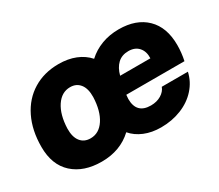

<svg xmlns="http://www.w3.org/2000/svg" viewBox="-104 -776 1153 1012"><g transform="rotate(-30 472.5 -270.0)"><path d="M28 -216Q28 -317 65 -392.5Q102 -468 169 -509Q236 -550 324 -550Q381 -550 426 -532Q471 -514 501 -480Q538 -514 586 -532Q634 -550 690 -550Q796 -550 856.5 -491Q917 -432 917 -324Q917 -278 907 -231H553Q551 -213 551 -206Q551 -117 638 -117Q674 -117 700.5 -133Q727 -149 736 -174H895Q883 -120 845.5 -78Q808 -36 751 -13Q694 10 627 10Q571 10 526.5 -8.5Q482 -27 454 -60Q379 10 266 10Q157 10 92.5 -48.5Q28 -107 28 -216ZM396 -308Q397 -359 375.5 -386.5Q354 -414 316 -414Q264 -414 231 -364.5Q198 -315 195 -232Q194 -181 215.5 -153.5Q237 -126 276 -126Q328 -126 360.5 -175.5Q393 -225 396 -308ZM759 -334Q761 -375 739 -400Q717 -425 677 -425Q637 -425 611.5 -401Q586 -377 575 -334Z"/></g></svg>

Font: Mona Sans ExtraBold
Style: Italic
Weight: 800
Italic angle: -11.7°
Designer: Deni Anggara
Foundry: GitHub
Version: Version 2.000